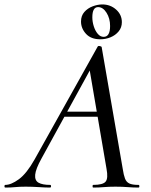

<svg xmlns="http://www.w3.org/2000/svg" viewBox="-58 -845 680 865"><path d="M-34 0Q-38 0 -38 -6Q-38 -12 -34 -12Q-8 -12 27 -37.5Q62 -63 98 -127L382 -635Q384 -639 391.5 -637.5Q399 -636 400 -633L495 -84Q499 -57 505 -41Q511 -25 524.5 -18.5Q538 -12 566 -12Q570 -12 570 -6Q570 0 566 0Q542 0 517 -2Q492 -4 462 -4Q433 -4 410 -2Q387 0 362 0Q359 0 359 -6Q359 -12 362 -12Q406 -12 418 -27Q430 -42 422 -84L344 -541L378 -585L129 -131Q103 -84 100.5 -58Q98 -32 115.5 -22Q133 -12 168 -12Q172 -12 172 -6Q172 0 167 0Q147 0 117 -2Q87 -4 58 -4Q29 -4 10.5 -2Q-8 0 -34 0ZM215 -319 231 -342H418L420 -319ZM394 -668Q352 -668 329.5 -692.5Q307 -717 307 -748Q307 -774 322 -791Q337 -808 359.5 -816.5Q382 -825 403 -825Q439 -825 465 -802Q491 -779 491 -745Q491 -721 476.5 -703.5Q462 -686 440 -677Q418 -668 394 -668ZM409 -679Q438 -679 438 -728Q438 -762 422 -787.5Q406 -813 384 -813Q358 -813 358 -767Q358 -747 364.5 -726.5Q371 -706 382.5 -692.5Q394 -679 409 -679Z"/></svg>

Font: Cormorant Light Medium
Style: Italic
Weight: 500
Italic angle: -10°
Version: Version 4.000